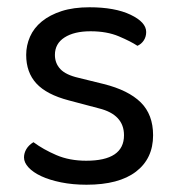

<svg xmlns="http://www.w3.org/2000/svg" viewBox="-20 -495 487 528"><path d="M401 -123Q401 -59 354 -23Q307 13 218 13Q180 13 148 6.5Q116 0 93.5 -10.5Q71 -21 58.5 -34.5Q46 -48 46 -62Q46 -74 52.5 -85Q59 -96 72 -104Q99 -84 135 -68.5Q171 -53 217 -53Q321 -53 321 -123Q321 -180 252 -197L169 -219Q108 -235 80 -265.5Q52 -296 52 -344Q52 -370 62.5 -394Q73 -418 95 -436Q117 -454 149.5 -464.5Q182 -475 226 -475Q296 -475 339 -454.5Q382 -434 382 -407Q382 -394 375.5 -384Q369 -374 358 -369Q340 -381 307 -395Q274 -409 229 -409Q184 -409 157.5 -392Q131 -375 131 -344Q131 -321 146 -305Q161 -289 196 -281L265 -264Q333 -247 367 -213.5Q401 -180 401 -123Z"/></svg>

Font: Baloo 2
Style: Regular
Weight: 400
Designer: Sarang Kulkarni and Ek Type
Foundry: Ek Type
Version: Version 1.640;hotconv 1.0.111;makeotfexe 2.5.65597; ttfautoh